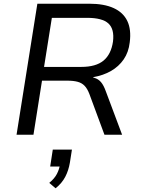

<svg xmlns="http://www.w3.org/2000/svg" viewBox="-20 -725 769 1033"><path d="M69 0 181 -705H461Q540 -705 591.5 -681.5Q643 -658 665 -612Q687 -566 678 -497Q672 -444 645.5 -405.5Q619 -367 577 -343Q535 -319 482 -310L481 -308L488 -306Q509 -300 523.5 -283Q538 -266 550 -232L637 0H542L461 -219Q450 -248 435 -263.5Q420 -279 397.5 -285Q375 -291 342 -291H206L160 0ZM217 -365H417Q496 -365 537 -399Q578 -433 588 -502Q596 -569 563 -599Q530 -629 449 -629H259ZM279 288 245 259Q273 236 286 211Q299 186 303 159L316 171H250L264 80H367L356 150Q349 192 331 226.5Q313 261 279 288Z"/></svg>

Font: Nunito Sans 7pt
Style: Italic
Weight: 400
Italic angle: -9°
Designer: Vernon Adams
Foundry: Vernon Adams
Version: Version 3.101;gftools[0.9.27]